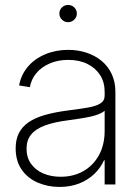

<svg xmlns="http://www.w3.org/2000/svg" viewBox="-20 -736 556 766"><path d="M217.3 9.8Q170.4 9.8 130.4 -7.6Q90.3 -24.9 66.4 -59.3Q42.5 -93.8 42.5 -144.5Q42.5 -179.7 55.4 -205.1Q68.4 -230.5 94.2 -248.3Q120.1 -266.1 159.4 -277.3Q198.7 -288.6 252 -295.4Q296.9 -301.3 329.3 -306.6Q361.8 -312 379.6 -322.8Q397.5 -333.5 397.5 -354.5V-370.1Q397.5 -408.2 379.4 -436.5Q361.3 -464.8 328.6 -481Q295.9 -497.1 252.4 -497.1Q211.4 -497.1 178.5 -482.9Q145.5 -468.8 125 -444.1Q104.5 -419.4 99.1 -388.2L56.2 -395Q64 -438 91.3 -470Q118.7 -502 160.6 -519.5Q202.6 -537.1 252 -537.1Q291.5 -537.1 325.7 -525.6Q359.9 -514.2 385.7 -492.7Q411.6 -471.2 426 -439.9Q440.4 -408.7 440.4 -369.1V0H397.5V-96.7H395Q381.8 -66.9 356.9 -42.7Q332 -18.6 296.9 -4.4Q261.7 9.8 217.3 9.8ZM221.7 -30.8Q273.4 -30.8 313 -53.5Q352.5 -76.2 375 -117.4Q397.5 -158.7 397.5 -213.9V-293.9Q388.7 -286.6 374.5 -280.8Q360.4 -274.9 341.6 -270.8Q322.8 -266.6 300.3 -263.2Q277.8 -259.8 253.4 -256.3Q195.3 -249 158.4 -235.1Q121.6 -221.2 103.8 -198.7Q85.9 -176.3 85.9 -143.1Q85.9 -107.4 104 -82.3Q122.1 -57.1 152.8 -43.9Q183.6 -30.8 221.7 -30.8ZM251.5 -647.5Q237.3 -647.5 227.1 -657.7Q216.8 -668 216.8 -682.1Q216.8 -696.3 227.1 -706.3Q237.3 -716.3 251.5 -716.3Q266.1 -716.3 276.4 -706.3Q286.6 -696.3 286.6 -682.1Q286.6 -668 276.4 -657.7Q266.1 -647.5 251.5 -647.5Z"/></svg>

Font: Inter 24pt ExtraLight
Style: Regular
Weight: 250
Designer: Rasmus Andersson
Foundry: rsms
Version: Version 4.001;git-66647c0bb